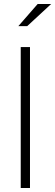

<svg xmlns="http://www.w3.org/2000/svg" viewBox="-20 -934 274 954"><path d="M83 0V-700H129V0ZM71 -804 167 -914H234L115 -804Z"/></svg>

Font: Red Hat Display VF
Style: Regular
Weight: 300
Designer: Pentagram, MCKL
Foundry: Pentagram, MCKL
Version: Version 1.023